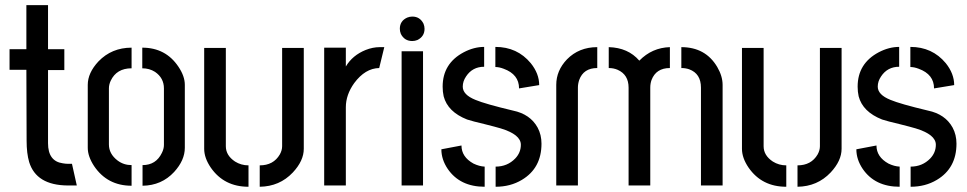

<svg xmlns="http://www.w3.org/2000/svg" viewBox="-20 -711 3706 736"><path d="M16.6 -443.4V-522.5H81.1V-691.4H164.1V-522.5H226.6V-442.4H164.1V-162.1Q164.1 -92.8 220.7 -85Q231.4 -83 242.2 -83H255.9L274.4 0H239.3Q119.1 -1 91.8 -89.8Q82 -123 82 -171.9L81.1 -443.4Z M316.4 -144.5V-385.7Q316.4 -431.6 357.4 -475.6Q408.2 -528.3 484.4 -528.3V-449.2Q426.8 -449.2 404.3 -401.4Q397.5 -386.7 397.5 -372.1V-157.2Q397.5 -121.1 430.7 -95.7Q454.1 -78.1 484.4 -78.1V1Q391.6 1 340.8 -74.2Q316.4 -111.3 316.4 -144.5ZM526.4 1V-78.1Q578.1 -78.1 600.6 -125Q608.4 -140.6 608.4 -155.3V-372.1Q608.4 -412.1 574.2 -435.5Q552.7 -449.2 525.4 -449.2V-528.3Q615.2 -528.3 664.1 -455.1Q688.5 -418.9 688.5 -385.7V-144.5Q688.5 -96.7 647.5 -51.8Q599.6 0 526.4 1Z M762.7 -140.6V-527.3H845.7V-150.4Q845.7 -115.2 880.9 -91.8Q904.3 -77.1 932.6 -77.1V4.9Q838.9 4.9 788.1 -68.4Q762.7 -105.5 762.7 -140.6ZM975.6 4.9V-77.1Q1028.3 -77.1 1052.7 -119.1Q1061.5 -134.8 1061.5 -150.4V-527.3H1144.5V-140.6Q1144.5 -94.7 1102.5 -49.8Q1051.8 3.9 975.6 4.9Z M1222.7 0V-528.3H1305.7V-456.1Q1331.1 -499 1381.8 -519.5Q1409.2 -530.3 1435.5 -530.3H1453.1L1433.6 -450.2Q1379.9 -449.2 1337.9 -392.6Q1305.7 -347.7 1305.7 -299.8V0Z M1512.7 -600.6Q1512.7 -630.9 1541 -643.6Q1550.8 -647.5 1560.5 -647.5Q1589.8 -647.5 1603.5 -620.1Q1607.4 -610.4 1607.4 -600.6Q1607.4 -571.3 1580.1 -557.6Q1570.3 -553.7 1560.5 -553.7Q1530.3 -553.7 1516.6 -581.1Q1512.7 -590.8 1512.7 -600.6ZM1519.5 0V-514.6H1601.6V0Z M1671.9 -138.7 1749 -153.3Q1749 -109.4 1794.9 -84Q1817.4 -73.2 1837.9 -72.3V4.9Q1743.2 4.9 1696.3 -63.5Q1671.9 -99.6 1671.9 -138.7ZM1676.8 -378.9Q1676.8 -467.8 1757.8 -510.7Q1796.9 -531.2 1835.9 -531.2V-455.1Q1791 -455.1 1766.6 -418Q1753.9 -399.4 1753.9 -378.9Q1753.9 -347.7 1802.7 -328.1Q1839.8 -312.5 1946.3 -287.1Q2012.7 -273.4 2041 -221.7Q2055.7 -194.3 2055.7 -160.2Q2055.7 -66.4 1980.5 -21.5Q1936.5 4.9 1879.9 4.9V-72.3Q1924.8 -72.3 1955.1 -103.5Q1976.6 -126 1976.6 -156.2Q1976.6 -195.3 1899.4 -218.8Q1879.9 -224.6 1836.9 -235.4Q1791 -246.1 1770.5 -252.9Q1696.3 -282.2 1680.7 -341.8Q1676.8 -359.4 1676.8 -378.9ZM1878.9 -454.1V-531.2Q1962.9 -531.2 2014.6 -468.8Q2046.9 -428.7 2046.9 -384.8L1969.7 -372.1Q1969.7 -425.8 1911.1 -447.3Q1893.6 -454.1 1878.9 -454.1Z M2112.3 0V-385.7Q2112.3 -440.4 2153.3 -483.4Q2199.2 -530.3 2269.5 -530.3V-450.2Q2216.8 -450.2 2200.2 -404.3Q2195.3 -389.6 2195.3 -375V0ZM2313.5 -450.2V-530.3Q2387.7 -528.3 2430.7 -478.5Q2479.5 -528.3 2547.9 -530.3V-450.2Q2495.1 -450.2 2477.5 -404.3Q2472.7 -390.6 2472.7 -375V0H2389.6V-375Q2389.6 -424.8 2347.7 -443.4Q2332 -450.2 2313.5 -450.2ZM2591.8 -450.2V-530.3Q2684.6 -530.3 2729.5 -454.1Q2750 -418.9 2750 -385.7V0H2667V-375Q2667 -428.7 2622.1 -445.3Q2608.4 -450.2 2591.8 -450.2Z M2824.2 -140.6V-527.3H2907.2V-150.4Q2907.2 -115.2 2942.4 -91.8Q2965.8 -77.1 2994.1 -77.1V4.9Q2900.4 4.9 2849.6 -68.4Q2824.2 -105.5 2824.2 -140.6ZM3037.1 4.9V-77.1Q3089.8 -77.1 3114.3 -119.1Q3123 -134.8 3123 -150.4V-527.3H3206.1V-140.6Q3206.1 -94.7 3164.1 -49.8Q3113.3 3.9 3037.1 4.9Z M3262.7 -138.7 3339.8 -153.3Q3339.8 -109.4 3385.7 -84Q3408.2 -73.2 3428.7 -72.3V4.9Q3334 4.9 3287.1 -63.5Q3262.7 -99.6 3262.7 -138.7ZM3267.6 -378.9Q3267.6 -467.8 3348.6 -510.7Q3387.7 -531.2 3426.8 -531.2V-455.1Q3381.8 -455.1 3357.4 -418Q3344.7 -399.4 3344.7 -378.9Q3344.7 -347.7 3393.6 -328.1Q3430.7 -312.5 3537.1 -287.1Q3603.5 -273.4 3631.8 -221.7Q3646.5 -194.3 3646.5 -160.2Q3646.5 -66.4 3571.3 -21.5Q3527.3 4.9 3470.7 4.9V-72.3Q3515.6 -72.3 3545.9 -103.5Q3567.4 -126 3567.4 -156.2Q3567.4 -195.3 3490.2 -218.8Q3470.7 -224.6 3427.7 -235.4Q3381.8 -246.1 3361.3 -252.9Q3287.1 -282.2 3271.5 -341.8Q3267.6 -359.4 3267.6 -378.9ZM3469.7 -454.1V-531.2Q3553.7 -531.2 3605.5 -468.8Q3637.7 -428.7 3637.7 -384.8L3560.5 -372.1Q3560.5 -425.8 3502 -447.3Q3484.4 -454.1 3469.7 -454.1Z"/></svg>

Font: Post No Bills Colombo
Style: SemiBold
Weight: 700
Designer: Kosala Senevirathne, Siva Puranthara, Lasantha Premarathna, Tharique Azeez
Foundry: Mooniak
Version: Version 1.220 ; ttfautohint (v1.5)